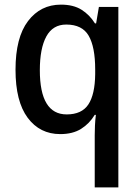

<svg xmlns="http://www.w3.org/2000/svg" viewBox="-20 -569 606 829"><path d="M389 15Q389 -3 390 -26.5Q391 -50 394 -73H389Q366 -35 330 -12.5Q294 10 240 10Q152 10 99.5 -60.5Q47 -131 47 -268Q47 -407 101 -478Q155 -549 243 -549Q297 -549 332 -527Q367 -505 390 -468H395L407 -539H491V240H389ZM268 -75Q333 -75 361.5 -118Q390 -161 391 -249V-269Q391 -366 363 -414.5Q335 -463 266 -463Q208 -463 180 -411.5Q152 -360 152 -266Q152 -75 268 -75Z"/></svg>

Font: Noto Sans Gujarati UI SemiCondensed Medium
Style: Regular
Weight: 500
Width: 4
Designer: Jelle Bosma - Monotype Design Team, Universal Thirst
Foundry: Monotype Imaging Inc.
Version: Version 2.106; ttfautohint (v1.8.4.7-5d5b)